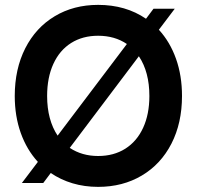

<svg xmlns="http://www.w3.org/2000/svg" viewBox="-20 -732 788 768"><path d="M183 -40 153 0H67.5L131.5 -84.5Q87 -133 63 -200.2Q39 -267.5 39 -348Q39 -456 81 -538.8Q123 -621.5 198.8 -667Q274.5 -712.5 372.5 -712.5Q483 -712.5 564 -657L594 -697H679L615.5 -613Q660 -564.5 684 -497Q708 -429.5 708 -348Q708 -240 665.8 -157.5Q623.5 -75 547.2 -29.8Q471 15.5 372.5 15.5Q318 15.5 270.2 1.2Q222.5 -13 183 -40ZM210.5 -189.5 487.5 -556Q439 -589 372.5 -589Q310.5 -589 264.5 -560Q218.5 -531 193.5 -476.5Q168.5 -422 168.5 -348Q168.5 -300 179.2 -260Q190 -220 210.5 -189.5ZM372.5 -108Q435 -108 481.2 -137.2Q527.5 -166.5 552.5 -220.8Q577.5 -275 577.5 -348Q577.5 -444 535.5 -507L259 -140.5Q308 -108 372.5 -108Z"/></svg>

Font: HK Grotesk
Style: Bold
Weight: 700
Designer: Alfredo Marco Pradil
Foundry: Hanken Design Co.
Version: Version 3.001